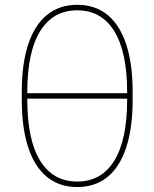

<svg xmlns="http://www.w3.org/2000/svg" viewBox="-20 -755 630 783"><path d="M294.9 7.8Q222.7 7.8 172.1 -33Q121.6 -73.7 95.2 -153.3Q68.8 -232.9 68.8 -348.1V-379.4Q68.8 -495.1 95.2 -574.5Q121.6 -653.8 172.1 -694.6Q222.7 -735.4 294.9 -735.4Q367.7 -735.4 418 -694.6Q468.3 -653.8 494.6 -574.5Q521 -495.1 521 -379.4V-348.1Q521 -232.9 494.6 -153.3Q468.3 -73.7 418 -33Q367.7 7.8 294.9 7.8ZM294.9 -14.6Q393.6 -14.6 446 -99.6Q498.5 -184.6 498.5 -348.1V-379.4Q498.5 -543 446 -627.9Q393.6 -712.9 294.9 -712.9Q196.3 -712.9 143.8 -627.9Q91.3 -543 91.3 -379.4V-348.1Q91.3 -184.6 143.8 -99.6Q196.3 -14.6 294.9 -14.6ZM79.6 -352.5V-375H510.3V-352.5Z"/></svg>

Font: Inter 16pt Thin
Style: Regular
Weight: 250
Version: Version 4.001;git-66647c0bb